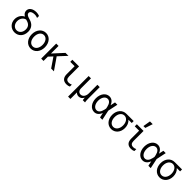

<svg xmlns="http://www.w3.org/2000/svg" viewBox="458 -2755 4884 4884"><g transform="rotate(45 2900.0 -313.5)"><path d="M331 -679C369 -679 400 -673 436 -657V-727C404 -742 367 -750 323 -750C194 -750 108 -687 108 -594C108 -540 137 -495 193 -463C109 -422 53 -337 53 -232C53 -92 153 10 289 10C428 10 526 -96 526 -248C526 -372 461 -457 339 -493L296 -506C225 -527 192 -555 192 -595C192 -646 246 -679 331 -679ZM268 -432 307 -421C397 -395 442 -338 442 -248C442 -142 378 -66 289 -66C200 -66 135 -142 135 -244C135 -338 190 -414 268 -432Z M870 10C1006 10 1106 -107 1106 -270C1106 -433 1006 -550 870 -550C734 -550 634 -433 634 -270C634 -107 734 10 870 10ZM870 -66C781 -66 719 -150 719 -270C719 -390 781 -474 870 -474C959 -474 1021 -390 1021 -270C1021 -150 959 -66 870 -66Z M1242 0H1326V-155L1423 -259L1600 0H1700L1479 -320L1683 -540H1576L1326 -267V-540H1242Z M2064 -540H1823V-465H1980V-181C1980 -56 2041 10 2157 10C2197 10 2233 2 2261 -13V-83C2231 -68 2201 -61 2171 -61C2099 -61 2064 -100 2064 -181Z M2409 200H2493V-31H2497C2521 -5 2555 10 2594 10C2651 10 2697 -21 2724 -76H2729C2730 -45 2733 -21 2738 0H2818C2811 -36 2808 -79 2808 -130V-540H2724V-228C2724 -132 2670 -61 2595 -61C2534 -61 2493 -109 2493 -182V-540H2409Z M3153 -550C3029 -550 2938 -432 2938 -270C2938 -109 3029 10 3154 10C3233 10 3294 -39 3329 -132L3358 0H3442L3385 -270L3442 -540H3358L3329 -408C3294 -501 3233 -550 3153 -550ZM3298 -220C3277 -121 3229 -66 3164 -66C3082 -66 3023 -152 3023 -270C3023 -388 3082 -474 3164 -474C3229 -474 3277 -419 3298 -320L3308 -270Z M3766 -66C3676 -66 3614 -150 3614 -270C3614 -390 3676 -474 3766 -474C3855 -474 3918 -390 3918 -270C3918 -150 3855 -66 3766 -66ZM3765 10C3900 10 3999 -101 3999 -257C3999 -345 3967 -420 3913 -467V-470H4029V-540H3765C3629 -540 3529 -428 3529 -267C3529 -106 3628 10 3765 10Z M4384 -540H4143V-465H4300V-181C4300 -56 4361 10 4477 10C4517 10 4553 2 4581 -13V-83C4551 -68 4521 -61 4491 -61C4419 -61 4384 -100 4384 -181ZM4427 -827H4328L4294 -625H4361Z M4893 -550C4769 -550 4678 -432 4678 -270C4678 -109 4769 10 4894 10C4973 10 5034 -39 5069 -132L5098 0H5182L5125 -270L5182 -540H5098L5069 -408C5034 -501 4973 -550 4893 -550ZM5038 -220C5017 -121 4969 -66 4904 -66C4822 -66 4763 -152 4763 -270C4763 -388 4822 -474 4904 -474C4969 -474 5017 -419 5038 -320L5048 -270Z M5506 -66C5416 -66 5354 -150 5354 -270C5354 -390 5416 -474 5506 -474C5595 -474 5658 -390 5658 -270C5658 -150 5595 -66 5506 -66ZM5505 10C5640 10 5739 -101 5739 -257C5739 -345 5707 -420 5653 -467V-470H5769V-540H5505C5369 -540 5269 -428 5269 -267C5269 -106 5368 10 5505 10Z"/></g></svg>

Font: CommitMono-dimboump
Style: Regular
Weight: 400
Monospace: yes
Designer: Eigil Nikolajsen
Foundry: Eigil Nikolajsen
Version: Version 1.143